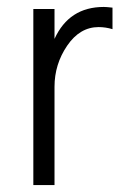

<svg xmlns="http://www.w3.org/2000/svg" viewBox="-20 -533 354 553"><path d="M137 0H76V-507H137V-421Q179 -513 279 -513Q286 -513 304 -511V-449Q284 -455 264 -455Q210 -455 173.5 -401.5Q137 -348 137 -283Z"/></svg>

Font: Hind Guntur Light
Style: Regular
Weight: 300
Designer: Manushi Parikh, Hitesh Malaviya
Foundry: Indian Type Foundry
Version: Version 1.002;PS 1.0;hotconv 1.0.86;makeotf.lib2.5.63406; tt